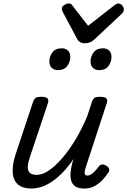

<svg xmlns="http://www.w3.org/2000/svg" viewBox="-20 -1074 735 1109"><path d="M161 15Q112 15 84.5 -8Q57 -31 53.5 -75.5Q50 -120 70 -182L170 -483Q177 -503 186.5 -509Q196 -515 215 -515Q246 -515 254.5 -505.5Q263 -496 256 -476L152 -165Q142 -136 140.5 -113Q139 -90 151 -77Q163 -64 192 -64Q225 -64 262 -89Q299 -114 338.5 -159.5Q378 -205 415.5 -267Q453 -329 484 -403L510 -483Q517 -503 526.5 -509Q536 -515 555 -515Q586 -515 594.5 -505.5Q603 -496 596 -476L475 -107Q470 -91 469 -80.5Q468 -70 472 -65Q476 -60 485 -60Q496 -60 506.5 -67Q517 -74 528 -85.5Q539 -97 550 -112Q558 -123 569 -124Q580 -125 594 -117Q608 -107 610.5 -97.5Q613 -88 607 -79Q596 -62 577 -40Q558 -18 530.5 -1.5Q503 15 468 15Q431 15 413 1Q395 -13 390 -35Q385 -57 388 -82Q391 -107 397 -131L405 -156Q377 -115 347 -83Q317 -51 286 -29Q255 -7 223.5 4Q192 15 161 15ZM313 -669Q293 -669 279 -682Q265 -695 265 -720Q265 -747 282.5 -771Q300 -795 337 -795Q358 -795 372 -782.5Q386 -770 386 -744Q386 -717 368.5 -693Q351 -669 313 -669ZM552 -669Q531 -669 517 -682Q503 -695 503 -720Q503 -747 520.5 -771Q538 -795 575 -795Q596 -795 610 -782.5Q624 -770 624 -744Q624 -717 607 -693Q590 -669 552 -669ZM664 -1054Q676 -1054 685.5 -1043Q695 -1032 695 -1020Q695 -1010 691.5 -1004.5Q688 -999 684 -995L525 -846Q511 -833 497.5 -828.5Q484 -824 467 -824Q454 -824 443 -830.5Q432 -837 425 -850L344 -1002Q340 -1010 338.5 -1015.5Q337 -1021 337 -1025Q337 -1037 352 -1045.5Q367 -1054 376 -1054Q387 -1054 392.5 -1049Q398 -1044 402 -1037L489 -925L635 -1039Q642 -1044 648.5 -1049Q655 -1054 664 -1054Z"/></svg>

Font: Playwrite AU VIC
Style: Regular
Weight: 400
Designer: Veronika Burian, José Scaglione
Foundry: TypeTogether
Version: Version 1.002